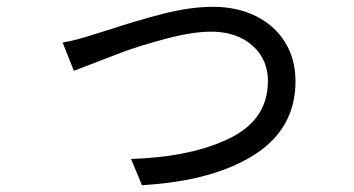

<svg xmlns="http://www.w3.org/2000/svg" viewBox="-20 -526 1040 564"><path d="M256 -425 292 -436Q382 -466 461 -486Q540 -506 606 -506Q676 -506 731 -479Q786 -452 817 -402.5Q848 -353 848 -287Q848 -148 726.5 -71Q605 6 397 18L365 -59Q543 -65 655 -120Q767 -175 767 -288Q767 -352 721 -392.5Q675 -433 600 -433Q545 -433 466.5 -412Q388 -391 337.5 -372Q287 -353 197 -318L164 -401Q205 -408 256 -425Z"/></svg>

Font: Noto Sans SC
Style: Regular
Weight: 400
Designer: Ryoko NISHIZUKA ____ (kana & ideographs); Paul D. Hunt (Latin, Greek & Cyrillic); Wenlong ZHANG ___ (bopomofo); Sandoll 
Foundry: Adobe Systems Incorporated
Version: Version 1.004